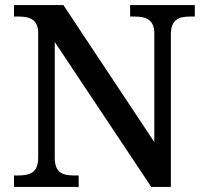

<svg xmlns="http://www.w3.org/2000/svg" viewBox="-20 -734 810 754"><path d="M35 0H289V-45H271C228 -45 195 -54 195 -115V-569L574 0H651V-599C651 -659 685 -669 727 -669H745V-714H491V-669H509C550 -669 586 -659 586 -603V-176L229 -714H35V-669H53C94 -669 130 -660 130 -603V-115C130 -54 95 -45 51 -45H35Z"/></svg>

Font: Noto Serif Telugu Medium
Style: Regular
Weight: 500
Designer: Jelle Bosma - Monotype Design Team
Foundry: Monotype Imaging Inc.
Version: Version 2.005